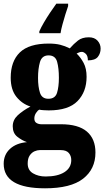

<svg xmlns="http://www.w3.org/2000/svg" viewBox="-33 -786 565 1040"><path d="M180 -616Q189 -637 204.5 -663.5Q220 -690 238 -717Q256 -744 272 -766H336V-753Q329 -734 321 -707.5Q313 -681 305.5 -654Q298 -627 295 -606H180ZM211 234Q-13 234 -13 101Q-13 52 21 20.5Q55 -11 113 -16Q85 -26 60.5 -45.5Q36 -65 36 -102Q36 -136 62.5 -161Q89 -186 132 -209Q87 -223 56 -261.5Q25 -300 25 -365Q25 -454 74.5 -502Q124 -550 231 -550Q267 -550 293 -543.5Q319 -537 345 -524Q367 -549 389.5 -566.5Q412 -584 448 -584Q479 -584 495.5 -565.5Q512 -547 512 -523Q512 -497 497 -478Q482 -459 443 -459Q443 -484 431.5 -494.5Q420 -505 411 -505Q401 -505 394 -501.5Q387 -498 382 -496Q404 -475 420 -445Q436 -415 436 -370Q436 -289 387 -238.5Q338 -188 231 -188Q222 -188 205 -189Q188 -190 180 -192Q171 -188 162 -174Q153 -160 153 -144Q153 -127 164.5 -120Q176 -113 191 -113H297Q391 -113 437.5 -73.5Q484 -34 484 40Q484 130 417 182Q350 234 211 234ZM229 -251Q266 -251 276 -283.5Q286 -316 286 -365Q286 -416 276.5 -451Q267 -486 230 -486Q194 -486 183.5 -450Q173 -414 173 -364Q173 -316 183.5 -283.5Q194 -251 229 -251ZM214 170Q279 170 316 146.5Q353 123 353 81Q353 58 339.5 42.5Q326 27 296 27H182Q169 27 154 33.5Q139 40 128 56Q117 72 117 100Q117 136 146 153Q175 170 214 170Z"/></svg>

Font: Noto Serif Condensed Black
Style: Regular
Weight: 900
Width: 3
Designer: Monotype Design Team
Foundry: Monotype Imaging Inc.
Version: Version 2.015; ttfautohint (v1.8.4.7-5d5b)